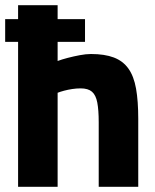

<svg xmlns="http://www.w3.org/2000/svg" viewBox="-21 -723 600 743"><path d="M-1 -561V-649H308V-561ZM49 0V-703H202V-487Q218 -493 241 -499Q264 -505 288 -509.5Q312 -514 331 -514Q384 -514 419.5 -500.5Q455 -487 476 -457.5Q497 -428 505.5 -380Q514 -332 514 -263V0H361V-250Q361 -297 355.5 -326Q350 -355 335 -368Q320 -381 291 -381Q275 -381 258.5 -378.5Q242 -376 227 -372Q212 -368 202 -364V0Z"/></svg>

Font: Cairo Play ExtraBold
Style: Regular
Weight: 800
Version: Version 3.119